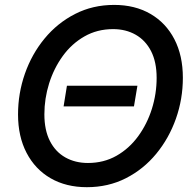

<svg xmlns="http://www.w3.org/2000/svg" viewBox="-20 -759 793 790"><path d="M545.4 -406.2 531.2 -321.3H241.7L255.4 -406.2ZM337.4 11.2Q252 11.2 188.2 -25.6Q124.5 -62.5 89.4 -129.9Q54.2 -197.3 54.2 -288.1Q54.2 -375 82.5 -455.8Q110.8 -536.6 163.3 -600.3Q215.8 -664.1 288.6 -701.4Q361.3 -738.8 449.7 -738.8Q535.2 -738.8 598.9 -701.9Q662.6 -665 697.5 -597.7Q732.4 -530.3 732.4 -439Q732.4 -351.6 703.9 -270.8Q675.3 -189.9 622.8 -126.2Q570.3 -62.5 497.8 -25.6Q425.3 11.2 337.4 11.2ZM341.8 -88.4Q407.2 -88.4 459.5 -118.2Q511.7 -147.9 548.6 -198.5Q585.4 -249 605 -311.3Q624.5 -373.5 624.5 -438.5Q624.5 -503.9 601.6 -548.6Q578.6 -593.3 538.1 -616.2Q497.6 -639.2 445.3 -639.2Q379.9 -639.2 327.4 -609.1Q274.9 -579.1 238.3 -528.6Q201.7 -478 182.1 -415.8Q162.6 -353.5 162.6 -288.6Q162.6 -223.6 185.3 -179Q208 -134.3 248.8 -111.3Q289.6 -88.4 341.8 -88.4Z"/></svg>

Font: Inter 28pt Medium
Style: Italic
Weight: 500
Italic angle: -9.3988°
Designer: Rasmus Andersson
Foundry: rsms
Version: Version 4.001;git-66647c0bb